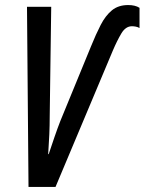

<svg xmlns="http://www.w3.org/2000/svg" viewBox="-20 -741 573 761"><path d="M93 0 87 -714H183L177 -277Q177 -245 175.5 -209Q174 -173 171 -130H173Q183 -160 195.5 -196.5Q208 -233 219 -261L341 -558Q360 -605 379 -642Q398 -679 423.5 -700Q449 -721 488 -721Q516 -721 533 -710V-630Q526 -634 518 -635.5Q510 -637 503 -637Q478 -637 461 -608.5Q444 -580 427 -540L200 0Z"/></svg>

Font: Noto Sans ExtraCondensed Medium
Style: Italic
Weight: 500
Width: 2
Italic angle: -12°
Designer: Monotype Design Team
Foundry: Monotype Imaging Inc.
Version: Version 2.013; ttfautohint (v1.8.4.7-5d5b)